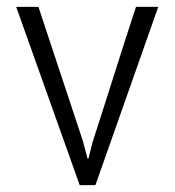

<svg xmlns="http://www.w3.org/2000/svg" viewBox="-20 -541 510 561"><path d="M222.7 -127.4 235.8 -77.6H238.3L251 -127.4Q283.2 -226.6 314.2 -325Q345.2 -423.3 377.4 -521H442.4L258.8 0H212.9L27.3 -521H92.3Z"/></svg>

Font: Ufes Sans Light
Style: Regular
Weight: 200
Designer: Ricardo Esteves & Thais Bronze
Foundry: ProDesignUfes - Ricardo Esteves, Thais Bronze (This is a derivative work, based on Roboto family, by Christian Robertson
Version: Version 2.0